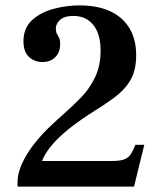

<svg xmlns="http://www.w3.org/2000/svg" viewBox="-20 -692 610 712"><path d="M45 0V-13Q45 -51 63 -88.5Q81 -126 108 -160Q135 -194 165 -222.5Q195 -251 219 -272Q250 -299 281 -331Q312 -363 332.5 -405.5Q353 -448 353 -504Q353 -566 326 -599.5Q299 -633 252 -633Q220 -633 203.5 -619Q187 -605 187 -585Q187 -574 191 -567Q195 -560 199 -552Q203 -544 203 -528Q203 -498 185 -480Q167 -462 137 -462Q108 -462 87.5 -481Q67 -500 67 -539Q67 -588 98.5 -617Q130 -646 178 -659Q226 -672 274 -672Q341 -672 388 -650.5Q435 -629 460 -587.5Q485 -546 485 -487Q485 -432 464 -395.5Q443 -359 403.5 -330Q364 -301 309 -267Q254 -231 218 -199.5Q182 -168 162.5 -141.5Q143 -115 136 -95H395Q424 -95 439.5 -100.5Q455 -106 464 -119Q473 -132 482 -155H515L477 0Z"/></svg>

Font: Frank Ruhl Libre Medium
Style: Regular
Weight: 500
Designer: Yanek Iontef
Foundry: Fontef
Version: Version 6.004